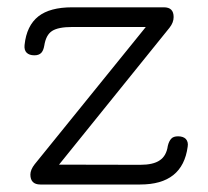

<svg xmlns="http://www.w3.org/2000/svg" viewBox="-20 -492 556 512"><path d="M354 0C354 0 87.5 0 87.5 0C70 0 61 -9 61 -26.5C61 -26.5 61 -26.5 61 -26.5C61 -35 65 -44.5 72.5 -54C72.5 -54 72.5 -54 72.5 -54C72.5 -54 378.5 -432 378.5 -432C378.5 -432 398.5 -420 398.5 -420C398.5 -420 172 -420 172 -420C147.5 -420 130 -416.5 119 -409.5C108 -402.5 101 -389.5 98 -370C98 -370 98 -370 98 -370C96.5 -361.5 94 -355.5 90 -351C85.5 -346.5 79.5 -344.5 71.5 -344.5C71.5 -344.5 71.5 -344.5 71.5 -344.5C62.5 -344.5 55.5 -347 51 -351.5C46.5 -356 44.5 -363 45.5 -372C45.5 -372 45.5 -372 45.5 -372C49 -406.5 61.5 -432 82.5 -448.5C103 -464.5 133 -472.5 172 -472.5C172 -472.5 172 -472.5 172 -472.5C172 -472.5 417 -472.5 417 -472.5C434.5 -472.5 443 -464 443 -446.5C443 -446.5 443 -446.5 443 -446.5C443 -437 439.5 -427.5 432 -418C432 -418 432 -418 432 -418C432 -418 131 -45 131 -45C131 -45 112.5 -53 112.5 -53C112.5 -53 354 -52.5 354 -52.5C377 -52.5 394.5 -56.5 406 -64.5C417.5 -72 425 -85 427.5 -103C427.5 -103 427.5 -103 427.5 -103C429.5 -111.5 432.5 -117.5 436.5 -122C440.5 -126.5 446.5 -128.5 455 -128.5C455 -128.5 455 -128.5 455 -128.5C464 -128.5 471 -126 475.5 -121.5C480 -116.5 482 -109.5 480.5 -101C480.5 -101 480.5 -101 480.5 -101C471.5 -33.5 429.5 0 354 0C354 0 354 0 354 0Z"/></svg>

Font: Jura-Fortis-Regular
Style: Regular
Weight: 500
Designer: Daniel Johnson, Alexei Vanyashin, Mirko Velimirovic
Foundry: Daniel Johnson
Version: ""